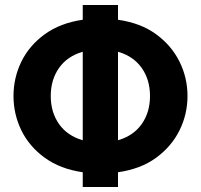

<svg xmlns="http://www.w3.org/2000/svg" viewBox="-20 -748 803 768"><path d="M311 0V-59Q221 -72 159 -117Q97 -162 65.5 -226.5Q34 -291 34 -364Q34 -437 65.5 -501.5Q97 -566 159 -611Q221 -656 311 -669V-728H452V-669Q543 -656 604.5 -611Q666 -566 698 -501.5Q730 -437 730 -364Q730 -291 698 -226.5Q666 -162 604.5 -117Q543 -72 452 -59V0ZM183 -364Q183 -299 216 -252Q249 -205 311 -187V-541Q249 -523 216 -476Q183 -429 183 -364ZM580 -364Q580 -429 547 -476Q514 -523 452 -541V-187Q514 -205 547 -252Q580 -299 580 -364Z"/></svg>

Font: Murecho SemiBold
Style: Regular
Weight: 600
Designer: Neil Summerour
Foundry: Positype
Version: Version 1.010; ttfautohint (v1.8.3)